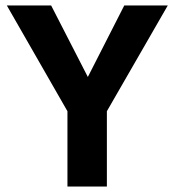

<svg xmlns="http://www.w3.org/2000/svg" viewBox="-20 -686 647 706"><path d="M228 0V-277L5 -666H168L303 -403L437 -666H597L373 -277V0Z"/></svg>

Font: Secular One
Style: Regular
Weight: 400
Designer: Michal Sahar
Foundry: Hagilda
Version: Version 1.002; ttfautohint (v1.8.4.7-5d5b);gftools[0.9.29]